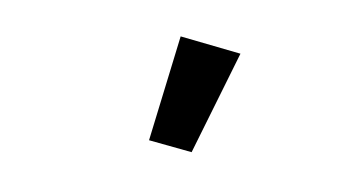

<svg xmlns="http://www.w3.org/2000/svg" viewBox="-38 -879 676 371"><g transform="rotate(-10 300.0 -693.0)"><path d="M439 -752 313 -581 236 -618 331 -805Z"/></g></svg>

Font: IBM Plex Sans SemiBold
Style: Regular
Weight: 600
Designer: Mike Abbink, Paul van der Laan, Pieter van Rosmalen
Foundry: Bold Monday
Version: Version 3.201